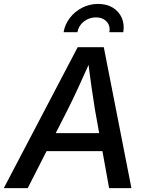

<svg xmlns="http://www.w3.org/2000/svg" viewBox="-45 -971 762 991"><path d="M-25.4 0 356 -727.5H490.7L633.3 0H518.1L444.8 -406.7Q437 -454.1 427.5 -520.8Q418 -587.4 406.7 -680.2H432.1Q391.6 -589.8 361.1 -523.4Q330.6 -457 305.2 -406.7L98.1 0ZM148.9 -190.9 164.1 -283.7H537.6L522.5 -190.9ZM461.4 -950.7Q505.9 -950.7 537.6 -931.2Q569.3 -911.6 583.7 -878.4Q598.1 -845.2 591.3 -804.7H519.5Q525.4 -838.4 504.9 -859.9Q484.4 -881.3 450.2 -881.3Q415.5 -881.3 387.9 -859.9Q360.4 -838.4 354.5 -804.7H283.2Q290 -845.2 315.4 -878.4Q340.8 -911.6 378.9 -931.2Q417 -950.7 461.4 -950.7Z"/></svg>

Font: Inter 20pt Medium
Style: Italic
Weight: 500
Italic angle: -9.3988°
Version: Version 4.001;git-66647c0bb